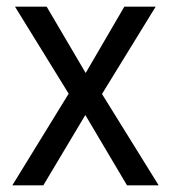

<svg xmlns="http://www.w3.org/2000/svg" viewBox="-20 -556 512 576"><path d="M186 -275 17 0H110L236 -211L361 0H456L286 -274L447 -536H353L237 -337L120 -536H25Z"/></svg>

Font: Noto Sans Armenian SemiCondensed
Style: Regular
Weight: 400
Width: 4
Designer: Monotype Design Team
Foundry: Monotype Imaging Inc.
Version: Version 2.008